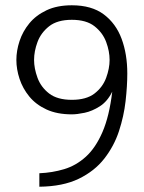

<svg xmlns="http://www.w3.org/2000/svg" viewBox="-20 -630 544 727"><path d="M462 -352Q462 -304 455.5 -247Q449 -190 430.5 -133.5Q412 -77 375 -29.5Q338 18 278 47Q218 76 129 77V26Q178 24 223 10.5Q268 -3 305 -36.5Q342 -70 368 -130Q394 -190 405 -283Q387 -246 358 -227.5Q329 -209 300.5 -203Q272 -197 252 -197Q196 -197 156 -215.5Q116 -234 91 -264.5Q66 -295 54 -331.5Q42 -368 42 -403Q42 -438 54 -474.5Q66 -511 91 -541.5Q116 -572 156 -591Q196 -610 252 -610Q327 -610 373 -575.5Q419 -541 440.5 -483Q462 -425 462 -352ZM395 -403Q395 -436 382 -471Q369 -506 338 -530.5Q307 -555 252 -555Q197 -555 166 -530.5Q135 -506 122 -471Q109 -436 109 -403Q109 -371 122 -335.5Q135 -300 166 -276Q197 -252 252 -252Q307 -252 338 -276Q369 -300 382 -335.5Q395 -371 395 -403Z"/></svg>

Font: Epunda Sans Light
Style: Regular
Weight: 300
Designer: Simon Atzbach
Foundry: typofactur
Version: Version 2.204; ttfautohint (v1.8.4.7-5d5b)